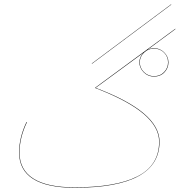

<svg xmlns="http://www.w3.org/2000/svg" viewBox="-20 -873 872 905"><path d="M787 -851 413 -572V-574L787 -853ZM806 -735 676 -639Q692 -646 706 -646Q734 -646 754 -626Q774 -606 774 -579Q774 -552 755 -532Q736 -512 706 -512Q677 -512 657 -532.5Q637 -553 637 -579Q637 -605 656 -624L431 -459Q584 -401 658 -338Q732 -275 732 -205Q732 12 332 12Q201 12 135.5 -30Q70 -72 70 -154Q70 -225 105 -298L107 -297Q72 -224 72 -154Q72 -73 137 -31.5Q202 10 332 10Q527 10 628.5 -42Q730 -94 730 -205Q730 -274 656.5 -336.5Q583 -399 429 -458V-460L807 -738ZM706 -644Q678 -644 658.5 -624.5Q639 -605 639 -579Q639 -553 658.5 -533.5Q678 -514 706 -514Q735 -514 753.5 -533.5Q772 -553 772 -579Q772 -606 753 -625Q734 -644 706 -644Z"/></svg>

Font: FiraGO Two
Style: Regular
Weight: 100
Designer: bBox Type
Foundry: bBox Type GmbH
Version: Version 1.001